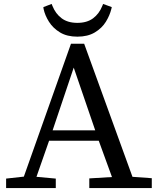

<svg xmlns="http://www.w3.org/2000/svg" viewBox="-20 -954 796 974"><path d="M499 -924 503 -934 547 -918 545 -909Q537 -876 517 -843.5Q497 -811 461 -789.5Q425 -768 372.5 -768Q320 -768 284.5 -789.5Q249 -811 228.5 -843.5Q208 -876 201 -909L200 -918L242 -934L246 -924Q262 -884 293 -861Q324 -838 372.5 -838Q421 -838 452 -861Q483 -884 499 -924ZM354 -611 247 -293H463ZM263 0H11V-39V-48L101 -58L340 -732H407L652 -57L750 -50V0H433V-49L548 -56L481 -240H229L165 -57L263 -48Z"/></svg>

Font: Early Summer Mincho Screen
Style: Regular
Weight: 400
Designer: GuiWonder
Version: Version 1.002